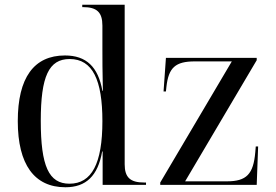

<svg xmlns="http://www.w3.org/2000/svg" viewBox="-20 -780 1165 810"><path d="M256 10C343 10 393 -38 411 -141H413V0H596V-10H588C529 -10 506 -32 506 -87V-760H327V-750H330C389 -750 412 -728 412 -672V-576C412 -541 412 -469 414 -397H412C394 -498 344 -546 254 -546C123 -546 55 -452 55 -269C55 -86 125 10 256 10ZM656 0H1063L1069 -162H1059L1057 -138C1049 -45 1020 -15 937 -15H761L1063 -526V-536H680L670 -394H680L682 -413C691 -495 720 -521 802 -521H958L656 -10ZM273 -5C186 -5 152 -79 152 -270C152 -458 186 -531 274 -531C371 -531 412 -442 412 -269C412 -90 367 -5 273 -5Z"/></svg>

Font: Noto Serif Display
Style: Regular
Weight: 400
Designer: Monotype Design Team
Foundry: Monotype Imaging Inc.
Version: Version 2.009